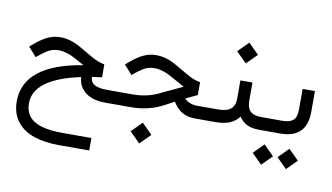

<svg xmlns="http://www.w3.org/2000/svg" viewBox="-87 -770 2259 1307"><g transform="rotate(10 1043.0 -117.0)"><path d="M452.6 -225.6 388.2 -261.2Q323.7 -296.4 270.5 -296.4Q239.7 -296.4 214.1 -285.6Q188.5 -274.9 158.2 -251L123.5 -223.1L67.4 -286.1L97.2 -311.5Q142.6 -349.6 182.6 -367.7Q222.7 -385.7 267.6 -385.7Q335.9 -385.7 407.2 -344.7L499.5 -291.5Q544.9 -265.1 592.3 -255.4V-166.5Q555.7 -161.6 524.4 -156.7Q524.4 -121.1 553.5 -104.5Q582.5 -87.9 641.1 -87.9H666Q677.2 -87.9 677.2 -47.4V-42Q677.2 0 666 0H640.6Q588.9 0 547.9 -15.4Q506.8 -30.8 480.7 -63.7Q454.6 -96.7 452.1 -143.1Q132.8 -75.7 132.8 93.8Q132.8 175.8 196.8 214.6Q260.7 253.4 391.6 253.4H592.8V339.4H385.7Q282.7 339.4 208.5 314Q134.3 288.6 91.6 233.2Q48.8 177.7 48.8 95.2Q48.8 -159.7 452.6 -225.6Z M847.7 161.6 919.4 89.8 991.2 161.6 919.4 233.4ZM661.1 -87.9H819.8Q922.9 -87.9 1008.3 -132.8L1150.4 -199.7L1051.3 -254.4Q988.3 -289.6 933.6 -289.6Q902.8 -289.6 877.2 -278.8Q851.6 -268.1 821.3 -244.1L786.6 -216.3L730.5 -279.3L760.3 -304.7Q805.7 -342.8 845.7 -360.8Q885.7 -378.9 930.7 -378.9Q999.5 -378.9 1070.3 -337.9L1162.6 -284.7Q1208 -258.3 1255.4 -248.5V-160.6L1175.3 -122.6L1174.3 -122.1Q1208.5 -87.9 1265.6 -87.9H1324.7Q1335.9 -87.9 1335.9 -47.4V-42Q1335.9 0 1324.7 0H1267.1Q1208.5 0 1172.1 -22.9Q1135.7 -45.9 1109.4 -88.9L1051.3 -57.6Q946.3 0 820.8 0H661.1Q648.9 0 648.9 -42V-47.4Q648.9 -87.9 661.1 -87.9Z M1319.8 -87.9H1405.8Q1467.3 -87.9 1495.4 -111.3Q1523.4 -134.8 1523.4 -183.1V-309.1H1606.9V-183.1Q1606.9 -134.3 1630.4 -111.1Q1653.8 -87.9 1708 -87.9H1718.8Q1730 -87.9 1730 -47.4V-42Q1730 0 1718.8 0H1708.5Q1656.2 0 1623.3 -16.1Q1590.3 -32.2 1567.9 -66.4Q1541.5 -32.2 1502.7 -16.1Q1463.9 0 1403.3 0H1319.8Q1307.6 0 1307.6 -42V-47.4Q1307.6 -87.9 1319.8 -87.9ZM1467.3 -501 1539.1 -572.8 1610.8 -501 1539.1 -429.2Z M1863.3 161.6 1933.1 91.3 2003.4 161.6 1933.1 231.9ZM1691.4 161.6 1761.7 91.3 1831.5 161.6 1761.7 231.9ZM1713.9 -87.9H1852.1Q1903.3 -87.9 1927 -108.9Q1950.7 -129.9 1950.7 -182.1V-325.7H2035.6V-181.6Q2035.6 0 1852.5 0H1713.9Q1701.7 0 1701.7 -42V-47.4Q1701.7 -87.9 1713.9 -87.9Z"/></g></svg>

Font: Shabnam WOL
Style: WOL
Weight: 400
Foundry: DejaVu fonts team - Redesigned by Saber Rastikerdar - Based on Vazir font
Version: Version 5.0.0